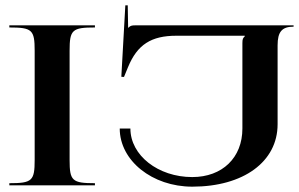

<svg xmlns="http://www.w3.org/2000/svg" viewBox="-20 -695 1121 720"><path d="M429 -213C429 -92.7 550.9 5 701 5C893 5 1021 -88.6 1021 -229V-525C1021 -575.9 1037.4 -595 1081 -595V-600H488C472 -600 468.5 -598 461.5 -591H460.5L459 -675H450L435 -407L445 -406.5L460 -443C495 -528.2 547.5 -561 641.5 -561H898V-559C891 -552 889 -549 889 -533V-213C889 -103.8 813.8 -31 701 -31C572.9 -31 469 -112.5 469 -213ZM15 0H336V-8C250.5 -8 241 -17 241 -95V-505C241 -583 250.5 -592 336 -592V-600H15V-592C100.5 -592 110 -583 110 -505V-95C110 -17 100.5 -8 15 -8Z"/></svg>

Font: Prida01
Style: Black
Weight: 900
Designer: gluk
Foundry: gluk
Version: Version 00.072